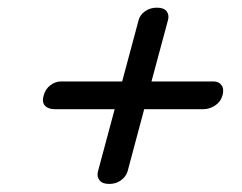

<svg xmlns="http://www.w3.org/2000/svg" viewBox="-20 -584 616 488"><path d="M257.5 -116.5Q240 -116.5 232.8 -126Q225.5 -135.5 229 -148.5L271.5 -306.5H119Q102.5 -306.5 94.2 -315.5Q86 -324.5 91 -341.5Q95.5 -358 108.2 -367.5Q121 -377 135 -377H290.5L332.5 -533.5Q336 -546.5 348.8 -555.5Q361.5 -564.5 379 -564.5Q397 -564.5 403.8 -555Q410.5 -545.5 407 -533L365 -377H522.5Q536 -377 543 -367.5Q550 -358 545.5 -341.5Q540.5 -324.5 526.2 -315.5Q512 -306.5 497 -306.5H346.5L304 -147.5Q300 -135 287.5 -125.8Q275 -116.5 257.5 -116.5Z"/></svg>

Font: Fraunces 9pt S050 SemiBold
Style: Italic
Weight: 600
Italic angle: -16°
Version: Version 1.000; ttfautohint (v1.8.3)